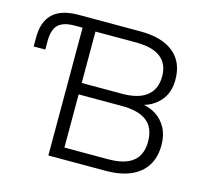

<svg xmlns="http://www.w3.org/2000/svg" viewBox="-102 -824 1024 942"><g transform="rotate(15 410.0 -352.5)"><path d="M220 0V-649H180Q122 -649 96.5 -624Q71 -599 71 -541V-498H12V-544Q12 -624 54.5 -664.5Q97 -705 186 -705H499Q608 -705 667 -657.5Q726 -610 726 -520Q726 -454 690 -412.5Q654 -371 597 -358V-363Q638 -358 671 -336.5Q704 -315 723.5 -279Q743 -243 743 -192Q743 -130 715.5 -87Q688 -44 636 -22Q584 0 510 0ZM286 -58H507Q593 -58 634 -91.5Q675 -125 675 -191Q675 -262 632.5 -295Q590 -328 507 -328H286ZM286 -386H491Q574 -386 616.5 -420Q659 -454 659 -519Q659 -582 617.5 -614.5Q576 -647 491 -647H286Z"/></g></svg>

Font: Nunito Sans 9pt Light
Style: Regular
Weight: 300
Version: Version 3.101;gftools[0.9.27]